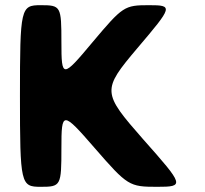

<svg xmlns="http://www.w3.org/2000/svg" viewBox="-20 -722 793 741"><path d="M532 -185C374 -365 373 -374 510 -536C647 -697 649 -702 555 -702C460 -702 454 -698 337 -559C221 -420 217 -420 217 -559C217 -698 215 -702 137 -702C60 -702 57 -692 57 -352C57 -11 60 -1 137 -1C215 -1 217 -5 217 -150C217 -294 221 -294 346 -150C472 -5 479 -1 586 -1C693 -1 691 -6 532 -185Z"/></svg>

Font: Hussar Print
Style: Bold
Weight: 700
Foundry: Cannot Into Space Fonts
Version: Version 2.00